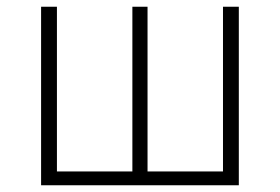

<svg xmlns="http://www.w3.org/2000/svg" viewBox="-20 -550 832 570"><path d="M102 -530H149V-41H373V-530H418V-41H642V-530H689V0H102Z"/></svg>

Font: Merged Yaku Han JP ExtraLight
Style: Regular
Weight: 250
Designer: Ryoko NISHIZUKA 西塚涼子 (kana, bopomofo & ideographs); Paul D. Hunt (Latin, Greek & Cyrillic); Sandoll Communications 산돌커뮤니
Foundry: Adobe
Version: Version 2.004